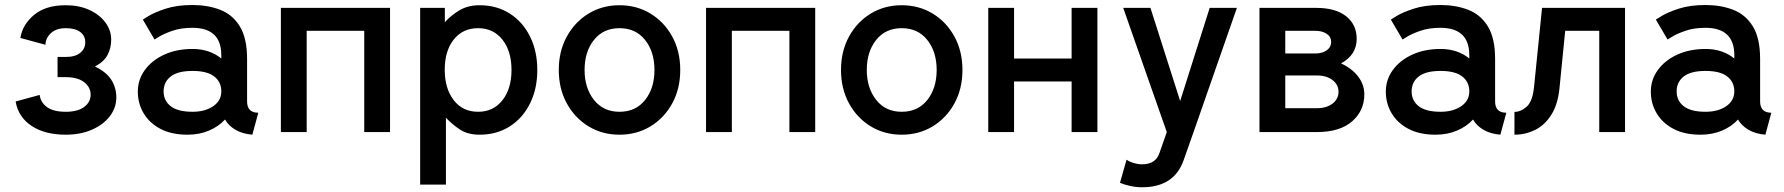

<svg xmlns="http://www.w3.org/2000/svg" viewBox="-20 -540 7293 785"><path d="M248.5 -307.1Q287.6 -307.1 308.1 -324Q328.6 -340.8 328.6 -367.2Q328.6 -393.6 308.1 -409.2Q287.6 -424.8 248.5 -424.8Q209.5 -424.8 187.7 -404.1Q166 -383.3 166 -356.9L63.5 -384.8Q71.8 -439.5 119.1 -479Q166.5 -518.6 248.5 -518.6Q303.2 -518.6 345 -499.5Q386.7 -480.5 410.6 -448.5Q434.6 -416.5 434.6 -377.9Q434.6 -343.8 419.9 -315.7Q405.3 -287.6 368.2 -268.1Q415 -245.6 435.3 -213.4Q455.6 -181.2 455.6 -141.6Q455.6 -99.6 429.2 -64.9Q402.8 -30.3 356 -9.8Q309.1 10.7 248.5 10.7Q163.1 10.7 108.9 -25.4Q54.7 -61.5 43.9 -125L142.1 -151.9Q146.5 -120.1 172.9 -101.6Q199.2 -83 248.5 -83Q297.9 -83 324.2 -102.8Q350.6 -122.6 350.6 -152.8Q350.6 -183.1 324.2 -203.9Q297.9 -224.6 248.5 -224.6H215.3V-307.1Z M746.6 10.7Q681.6 10.7 636.5 -12.9Q591.3 -36.6 567.4 -76.7Q543.5 -116.7 543.5 -165.5Q543.5 -214.4 572.3 -253.9Q601.1 -293.5 651.6 -316.7Q702.1 -339.8 767.1 -339.8Q803.2 -339.8 832.8 -329.6Q862.3 -319.3 884.8 -300.8V-314.5Q884.8 -426.3 766.6 -426.3Q720.2 -426.3 685.5 -414.3Q650.9 -402.3 631.3 -390.4Q611.8 -378.4 611.8 -378.4L564 -460Q564 -460 588.1 -474.9Q612.3 -489.7 657.7 -504.6Q703.1 -519.5 767.1 -519.5Q829.6 -519.5 880.1 -500Q930.7 -480.5 960.4 -432.4Q990.2 -384.3 990.2 -298.8V-125.5Q990.2 -79.1 1036.1 -79.1L1011.7 10.7Q971.2 7.3 942.9 -9.3Q914.6 -25.9 899.9 -51.3Q874 -22.9 834.7 -6.1Q795.4 10.7 746.6 10.7ZM884.8 -166.5Q884.8 -204.6 856 -227.3Q827.1 -250 767.1 -250Q707 -250 678 -227.3Q648.9 -204.6 648.9 -166.5Q648.9 -128.4 678 -105.7Q707 -83 767.1 -83Q818.4 -83 851.6 -105.7Q884.8 -128.4 884.8 -166.5Z M1128.4 -507.8H1574.7V0H1469.2V-414.1H1233.9V0H1128.4Z M1803.2 -58.6V214.8H1697.8V-507.8H1798.8V-449.2Q1823.7 -477.1 1858.4 -497.8Q1893.1 -518.6 1940.9 -518.6Q2011.2 -518.6 2064.5 -484.4Q2117.7 -450.2 2147.2 -390.4Q2176.8 -330.6 2176.8 -253.9Q2176.8 -177.2 2147.2 -117.4Q2117.7 -57.6 2064.5 -23.4Q2011.2 10.7 1940.9 10.7Q1893.1 10.7 1861.1 -10Q1829.1 -30.8 1803.2 -58.6ZM1798.3 -254.9Q1798.3 -178.2 1835 -130.6Q1871.6 -83 1934.6 -83Q1997.1 -83 2034.2 -130.1Q2071.3 -177.2 2071.3 -253.9Q2071.3 -331.1 2034.2 -377.9Q1997.1 -424.8 1934.6 -424.8Q1872.1 -424.8 1835.2 -378.4Q1798.3 -332 1798.3 -254.9Z M2264.6 -253.9Q2264.6 -330.6 2297.4 -390.4Q2330.1 -450.2 2386.2 -484.4Q2442.4 -518.6 2512.7 -518.6Q2583.5 -518.6 2639.6 -484.4Q2695.8 -450.2 2728.5 -390.4Q2761.2 -330.6 2761.2 -253.9Q2761.2 -177.2 2728.5 -117.4Q2695.8 -57.6 2639.6 -23.4Q2583.5 10.7 2512.7 10.7Q2442.4 10.7 2386.2 -23.4Q2330.1 -57.6 2297.4 -117.4Q2264.6 -177.2 2264.6 -253.9ZM2370.1 -253.9Q2370.1 -180.2 2408.4 -131.6Q2446.8 -83 2512.7 -83Q2579.1 -83 2617.4 -131.1Q2655.8 -179.2 2655.8 -253.9Q2655.8 -328.6 2617.4 -376.7Q2579.1 -424.8 2512.7 -424.8Q2446.8 -424.8 2408.4 -376.7Q2370.1 -328.6 2370.1 -253.9Z M2866.7 -507.8H3313V0H3207.5V-414.1H2972.2V0H2866.7Z M3418.5 -253.9Q3418.5 -330.6 3451.2 -390.4Q3483.9 -450.2 3540 -484.4Q3596.2 -518.6 3666.5 -518.6Q3737.3 -518.6 3793.5 -484.4Q3849.6 -450.2 3882.3 -390.4Q3915 -330.6 3915 -253.9Q3915 -177.2 3882.3 -117.4Q3849.6 -57.6 3793.5 -23.4Q3737.3 10.7 3666.5 10.7Q3596.2 10.7 3540 -23.4Q3483.9 -57.6 3451.2 -117.4Q3418.5 -177.2 3418.5 -253.9ZM3523.9 -253.9Q3523.9 -180.2 3562.3 -131.6Q3600.6 -83 3666.5 -83Q3732.9 -83 3771.2 -131.1Q3809.6 -179.2 3809.6 -253.9Q3809.6 -328.6 3771.2 -376.7Q3732.9 -424.8 3666.5 -424.8Q3600.6 -424.8 3562.3 -376.7Q3523.9 -328.6 3523.9 -253.9Z M4020.5 -507.8H4126V-300.8H4361.3V-507.8H4466.8V0H4361.3V-207H4126V0H4020.5Z M4819.3 115.2Q4780.3 225.6 4649.4 225.6Q4624.5 225.6 4600.3 220.2Q4576.2 214.8 4559.1 207.5L4585.9 112.8Q4596.2 120.6 4614.5 126.2Q4632.8 131.8 4649.4 131.8Q4705.6 131.8 4720.7 85L4750.5 0L4572.3 -507.8H4683.6L4805.2 -127L4925.8 -507.8H5037.1L4859.9 0Z M5462.9 -280.8Q5507.3 -260.3 5532.7 -227.3Q5558.1 -194.3 5558.1 -154.3Q5558.1 -87.4 5508.1 -43.7Q5458 0 5363.3 0H5129.4V-507.8H5360.8Q5440.9 -507.8 5483.9 -473.4Q5526.9 -439 5526.9 -381.3Q5526.9 -315.9 5462.9 -280.8ZM5234.9 -414.1V-321.3H5357.4Q5385.3 -321.3 5403.8 -334Q5422.4 -346.7 5422.4 -368.7Q5422.4 -390.1 5403.8 -402.1Q5385.3 -414.1 5357.4 -414.1ZM5234.9 -97.7H5364.7Q5403.8 -97.7 5428.2 -116.5Q5452.6 -135.3 5452.6 -164.6Q5452.6 -193.8 5428.2 -212.6Q5403.8 -231.4 5364.7 -231.4H5234.9Z M5849.1 10.7Q5784.2 10.7 5739 -12.9Q5693.8 -36.6 5669.9 -76.7Q5646 -116.7 5646 -165.5Q5646 -214.4 5674.8 -253.9Q5703.6 -293.5 5754.2 -316.7Q5804.7 -339.8 5869.6 -339.8Q5905.8 -339.8 5935.3 -329.6Q5964.8 -319.3 5987.3 -300.8V-314.5Q5987.3 -426.3 5869.1 -426.3Q5822.8 -426.3 5788.1 -414.3Q5753.4 -402.3 5733.9 -390.4Q5714.4 -378.4 5714.4 -378.4L5666.5 -460Q5666.5 -460 5690.7 -474.9Q5714.8 -489.7 5760.3 -504.6Q5805.7 -519.5 5869.6 -519.5Q5932.1 -519.5 5982.7 -500Q6033.2 -480.5 6063 -432.4Q6092.8 -384.3 6092.8 -298.8V-125.5Q6092.8 -79.1 6138.7 -79.1L6114.3 10.7Q6073.7 7.3 6045.4 -9.3Q6017.1 -25.9 6002.4 -51.3Q5976.6 -22.9 5937.3 -6.1Q5897.9 10.7 5849.1 10.7ZM5987.3 -166.5Q5987.3 -204.6 5958.5 -227.3Q5929.7 -250 5869.6 -250Q5809.6 -250 5780.5 -227.3Q5751.5 -204.6 5751.5 -166.5Q5751.5 -128.4 5780.5 -105.7Q5809.6 -83 5869.6 -83Q5920.9 -83 5954.1 -105.7Q5987.3 -128.4 5987.3 -166.5Z M6624 -507.8V0H6518.6V-414.1H6379.4L6356.9 -188.5Q6351.1 -117.2 6324.2 -73.2Q6297.4 -29.3 6257.3 -9.3Q6217.3 10.7 6171.9 10.7V-82.5Q6197.8 -82.5 6222.2 -104.2Q6246.6 -126 6252.4 -188.5L6284.7 -507.8Z M6932.6 10.7Q6867.7 10.7 6822.5 -12.9Q6777.3 -36.6 6753.4 -76.7Q6729.5 -116.7 6729.5 -165.5Q6729.5 -214.4 6758.3 -253.9Q6787.1 -293.5 6837.6 -316.7Q6888.2 -339.8 6953.1 -339.8Q6989.3 -339.8 7018.8 -329.6Q7048.3 -319.3 7070.8 -300.8V-314.5Q7070.8 -426.3 6952.6 -426.3Q6906.2 -426.3 6871.6 -414.3Q6836.9 -402.3 6817.4 -390.4Q6797.9 -378.4 6797.9 -378.4L6750 -460Q6750 -460 6774.2 -474.9Q6798.3 -489.7 6843.8 -504.6Q6889.2 -519.5 6953.1 -519.5Q7015.6 -519.5 7066.2 -500Q7116.7 -480.5 7146.5 -432.4Q7176.3 -384.3 7176.3 -298.8V-125.5Q7176.3 -79.1 7222.2 -79.1L7197.8 10.7Q7157.2 7.3 7128.9 -9.3Q7100.6 -25.9 7085.9 -51.3Q7060.1 -22.9 7020.8 -6.1Q6981.4 10.7 6932.6 10.7ZM7070.8 -166.5Q7070.8 -204.6 7042 -227.3Q7013.2 -250 6953.1 -250Q6893.1 -250 6864 -227.3Q6835 -204.6 6835 -166.5Q6835 -128.4 6864 -105.7Q6893.1 -83 6953.1 -83Q7004.4 -83 7037.6 -105.7Q7070.8 -128.4 7070.8 -166.5Z"/></svg>

Font: Giphurs Medium
Style: Regular
Weight: 500
Version: Version 0.920; ttfautohint (v1.8.4.7-5d5b)